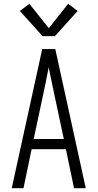

<svg xmlns="http://www.w3.org/2000/svg" viewBox="-20 -994 515 1014"><path d="M42 0 203 -735H272L433 0H371L328 -206H147L104 0ZM317 -260 268 -490Q260 -527 252.5 -564Q245 -601 237 -638Q230 -601 222.5 -564Q215 -527 207 -490L158 -260ZM205 -803 85 -936 135 -974 238 -845 340 -974 390 -936 270 -803Z"/></svg>

Font: Iosevka QP Light
Style: Regular
Weight: 300
Designer: Belleve Invis
Foundry: Belleve Invis
Version: Version 20.0.0; ttfautohint (v1.8.4)